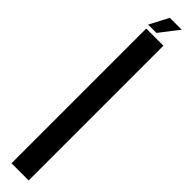

<svg xmlns="http://www.w3.org/2000/svg" viewBox="-319 -838 791 791"><g transform="rotate(45 77.0 -442.5)"><path d="M26.5 0H126.5V-785H26.5ZM20.5 -802H69L133 -885H64Z"/></g></svg>

Font: Anybody ExtraCondensed Medium
Style: Regular
Weight: 500
Width: 2
Version: Version 1.113;gftools[0.9.25]